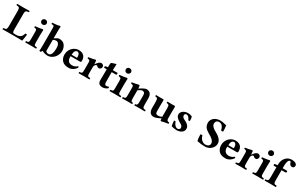

<svg xmlns="http://www.w3.org/2000/svg" viewBox="273 -2460 6586 4236"><g transform="rotate(30 3565.5 -342.5)"><path d="M349 -42H289C268 -42 254 -61 254 -121V-523C254 -606 282 -610 337 -613C347 -619 347 -641 337 -647C255 -646 225 -645 185 -645C145 -645 31 -647 31 -647C21 -641 21 -619 31 -613C86 -610 114 -606 114 -523V-122C114 -39 86 -35 31 -32C21 -26 21 -4 31 2C31 2 146 0 185 0H408C437 0 528 2 528 2C538 -48 548 -113 554 -165C544 -170 523 -172 511 -170C491 -98 454 -42 349 -42Z M809 -122V-321C809 -371 813 -427 813 -427C813 -438 804 -444 790 -444C762 -433 681 -425 612 -416C610 -410 612 -390 614 -384C669 -379 679 -371 679 -314V-122C679 -39 668 -37 607 -32C601 -26 601 -4 607 2C649 1 691 0 744 0C797 0 838 1 881 2C887 -4 887 -26 881 -32C820 -36 809 -39 809 -122ZM674 -596C674 -563 698 -530 738 -530C783 -530 809 -566 809 -592C809 -622 786 -658 744 -658C697 -658 674 -626 674 -596Z M973 -127C973 -44 971 -32 967 6C979 10 990 13 1001 13C1014 2 1024 -12 1033 -30C1072 0 1133 10 1179 10C1290 10 1407 -100 1407 -243C1407 -300 1385 -356 1353 -393C1317 -434 1269 -444 1216 -444C1185 -444 1132 -409 1103 -388V-583C1103 -648 1106 -685 1106 -685C1106 -694 1099 -698 1090 -698C1053 -686 973 -675 902 -672C899 -660 900 -649 905 -640C968 -635 973 -634 973 -565ZM1103 -348C1136 -370 1158 -373 1181 -373C1230 -373 1267 -328 1267 -230C1267 -148 1253 -32 1174 -32C1145 -32 1122 -44 1103 -67Z M1882 -129C1841 -87 1787 -76 1749 -76C1671 -76 1623 -121 1623 -219C1623 -226 1624 -230 1624 -235H1864C1888 -235 1893 -252 1893 -266C1893 -351 1860 -444 1713 -444C1608 -444 1488 -351 1488 -198C1488 -140 1509 -79 1552 -40C1590 -6 1639 10 1710 10C1779 10 1847 -25 1897 -98C1897 -111 1892 -129 1882 -129ZM1628 -275C1629 -310 1634 -348 1648 -368C1664 -392 1691 -402 1702 -402C1729 -402 1766 -376 1766 -296C1766 -290 1766 -277 1764 -275Z M2168 -268C2168 -304 2179 -319 2192 -334C2200 -344 2209 -351 2224 -351C2233 -351 2244 -342 2252 -332C2259 -324 2276 -316 2299 -316C2328 -316 2356 -346 2356 -388C2356 -414 2326 -444 2290 -444C2255 -444 2217 -414 2171 -348H2167C2165 -378 2160 -427 2160 -427C2159 -436 2151 -444 2137 -444C2090 -432 2037 -418 1971 -411C1969 -405 1971 -386 1973 -380C2028 -375 2038 -366 2038 -309V-122C2038 -39 2027 -37 1966 -32C1960 -26 1960 -4 1966 2C2008 1 2050 0 2103 0C2156 0 2197 1 2240 2C2246 -4 2246 -26 2240 -32C2179 -36 2168 -39 2168 -122Z M2431 -434C2417 -434 2402 -430 2389 -419V-390C2389 -385 2390 -384 2394 -384H2459C2457 -283 2456 -155 2456 -105C2456 -70 2465 -36 2486 -18C2509 1 2545 10 2569 10C2624 10 2685 -18 2705 -46C2705 -58 2699 -64 2687 -74C2674 -64 2649 -60 2630 -60C2608 -60 2586 -77 2586 -127C2586 -177 2585 -284 2585 -384H2686C2696 -384 2710 -388 2710 -397V-428C2710 -432 2707 -434 2702 -434H2585L2586 -468C2588 -535 2591 -581 2591 -581C2591 -587 2588 -590 2583 -590C2576 -590 2539 -579 2523 -572C2506 -565 2477 -559 2470 -550C2463 -541 2459 -514 2459 -434Z M2958 -122V-321C2958 -371 2962 -427 2962 -427C2962 -438 2953 -444 2939 -444C2911 -433 2830 -425 2761 -416C2759 -410 2761 -390 2763 -384C2818 -379 2828 -371 2828 -314V-122C2828 -39 2817 -37 2756 -32C2750 -26 2750 -4 2756 2C2798 1 2840 0 2893 0C2946 0 2987 1 3030 2C3036 -4 3036 -26 3030 -32C2969 -36 2958 -39 2958 -122ZM2823 -596C2823 -563 2847 -530 2887 -530C2932 -530 2958 -566 2958 -592C2958 -622 2935 -658 2893 -658C2846 -658 2823 -626 2823 -596Z M3276 -122V-323C3316 -350 3356 -370 3374 -370C3414 -370 3444 -352 3444 -295V-128C3444 -44 3428 -35 3387 -32C3381 -26 3381 -4 3387 2C3429 1 3461 0 3509 0C3564 0 3608 1 3651 2C3657 -4 3657 -26 3651 -32C3590 -35 3574 -44 3574 -128V-284C3574 -394 3527 -444 3441 -444C3401 -444 3330 -400 3275 -362C3272 -397 3268 -427 3268 -427C3267 -439 3259 -444 3245 -444C3208 -434 3148 -420 3079 -411C3077 -405 3079 -385 3081 -379C3136 -374 3146 -366 3146 -309V-122C3146 -39 3135 -37 3074 -32C3068 -26 3068 -4 3074 2C3116 1 3158 0 3211 0C3257 0 3285 1 3328 2C3334 -4 3334 -26 3328 -32C3286 -36 3276 -39 3276 -122Z M4174 -133V-306C4174 -390 4176 -378 4176 -402C4176 -419 4172 -430 4166 -436C4148 -435 4128 -434 4109 -434C4081 -434 4016 -435 3977 -436C3971 -430 3971 -408 3977 -402C4028 -397 4044 -390 4044 -306V-121C4044 -111 4044 -101 4045 -91C4004 -66 3971 -64 3953 -64C3913 -64 3883 -69 3883 -139V-306C3883 -390 3885 -378 3885 -402C3885 -419 3881 -430 3875 -436C3857 -435 3836 -434 3818 -434C3767 -434 3729 -435 3686 -436C3680 -430 3680 -408 3686 -402C3732 -400 3753 -390 3753 -306V-150C3753 -44 3795 10 3881 10C3917 10 3990 -19 4048 -51C4050 -26 4052 -7 4052 -7C4053 5 4061 10 4075 10C4112 0 4172 -14 4241 -23C4243 -29 4241 -49 4239 -55C4185 -60 4174 -76 4174 -133Z M4310 -146C4314 -97 4319 -50 4327 -12C4346 -6 4410 10 4466 10C4543 10 4639 -32 4639 -119C4639 -153 4631 -180 4608 -205C4580 -237 4538 -262 4492 -282C4452 -299 4438 -331 4438 -360C4438 -383 4457 -402 4486 -402C4521 -402 4555 -370 4580 -309C4598 -306 4609 -307 4619 -314C4619 -350 4615 -388 4606 -420C4574 -434 4549 -444 4494 -444C4441 -444 4391 -424 4359 -392C4336 -369 4325 -341 4325 -314C4325 -284 4337 -260 4356 -239C4387 -205 4442 -170 4472 -156C4512 -138 4523 -102 4523 -78C4523 -46 4491 -29 4464 -29C4419 -29 4371 -75 4350 -148C4334 -151 4326 -150 4310 -146Z M5360 -631C5305 -639 5284 -658 5191 -658C5146 -658 5087 -644 5045 -610C5008 -580 4980 -534 4980 -485C4980 -447 4990 -399 5013 -369C5059 -307 5142 -273 5185 -243C5231 -211 5276 -171 5276 -115C5276 -66 5233 -32 5172 -32C5105 -32 5036 -87 5016 -178C5000 -184 4984 -180 4969 -176C4968 -176 4967 -175 4966 -175C4966 -100 4974 -47 4985 -10C5042 -10 5045 10 5183 10C5244 10 5293 -8 5334 -45C5370 -76 5402 -122 5402 -184C5402 -236 5380 -271 5350 -304C5311 -347 5255 -378 5216 -398C5176 -418 5105 -470 5105 -527C5105 -583 5139 -617 5190 -617C5275 -617 5303 -540 5321 -474C5335 -470 5360 -470 5371 -479C5371 -532 5367 -573 5360 -631Z M5874 -129C5833 -87 5779 -76 5741 -76C5663 -76 5615 -121 5615 -219C5615 -226 5616 -230 5616 -235H5856C5880 -235 5885 -252 5885 -266C5885 -351 5852 -444 5705 -444C5600 -444 5480 -351 5480 -198C5480 -140 5501 -79 5544 -40C5582 -6 5631 10 5702 10C5771 10 5839 -25 5889 -98C5889 -111 5884 -129 5874 -129ZM5620 -275C5621 -310 5626 -348 5640 -368C5656 -392 5683 -402 5694 -402C5721 -402 5758 -376 5758 -296C5758 -290 5758 -277 5756 -275Z M6160 -268C6160 -304 6171 -319 6184 -334C6192 -344 6201 -351 6216 -351C6225 -351 6236 -342 6244 -332C6251 -324 6268 -316 6291 -316C6320 -316 6348 -346 6348 -388C6348 -414 6318 -444 6282 -444C6247 -444 6209 -414 6163 -348H6159C6157 -378 6152 -427 6152 -427C6151 -436 6143 -444 6129 -444C6082 -432 6029 -418 5963 -411C5961 -405 5963 -386 5965 -380C6020 -375 6030 -366 6030 -309V-122C6030 -39 6019 -37 5958 -32C5952 -26 5952 -4 5958 2C6000 1 6042 0 6095 0C6148 0 6189 1 6232 2C6238 -4 6238 -26 6232 -32C6171 -36 6160 -39 6160 -122Z M6592 -122V-321C6592 -371 6596 -427 6596 -427C6596 -438 6587 -444 6573 -444C6545 -433 6464 -425 6395 -416C6393 -410 6395 -390 6397 -384C6452 -379 6462 -371 6462 -314V-122C6462 -39 6451 -37 6390 -32C6384 -26 6384 -4 6390 2C6432 1 6474 0 6527 0C6580 0 6621 1 6664 2C6670 -4 6670 -26 6664 -32C6603 -36 6592 -39 6592 -122ZM6457 -596C6457 -563 6481 -530 6521 -530C6566 -530 6592 -566 6592 -592C6592 -622 6569 -658 6527 -658C6480 -658 6457 -626 6457 -596Z M6912 -128V-384H6998C7016 -384 7033 -389 7033 -401V-424C7033 -430 7032 -434 7013 -434H6912V-485C6912 -634 6953 -656 6975 -656C6992 -656 6996 -641 7003 -617C7012 -585 7038 -560 7074 -560C7107 -560 7131 -581 7131 -624C7131 -651 7100 -698 6994 -698C6947 -698 6891 -681 6853 -640C6816 -600 6782 -550 6782 -454V-434H6780C6746 -434 6705 -429 6705 -421V-394C6705 -387 6709 -384 6732 -384H6782V-126C6782 -44 6766 -35 6705 -32C6699 -26 6699 -4 6705 2C6747 1 6792 0 6847 0C6902 0 6946 1 6989 2C6995 -4 6995 -26 6989 -32C6928 -35 6912 -44 6912 -128Z"/></g></svg>

Font: Libertinus Serif
Style: Bold
Weight: 700
Designer: Philipp H. Poll, Khaled Hosny
Foundry: Caleb Maclennan
Version: Version 7.050;RELEASE